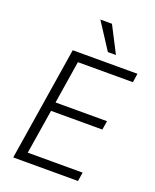

<svg xmlns="http://www.w3.org/2000/svg" viewBox="-167 -1023 902 1118"><g transform="rotate(20 284.0 -464.0)"><path d="M55 0 167 -705H568L560 -650H219L177 -385H496L487 -330H169L125 -55H465L456 0ZM363 -765 257 -928H329L413 -765Z"/></g></svg>

Font: Nunito Sans 10pt SemiCondensed Light
Style: Italic
Weight: 300
Width: 4
Italic angle: -9°
Designer: Vernon Adams
Foundry: Vernon Adams
Version: Version 3.101;gftools[0.9.27]